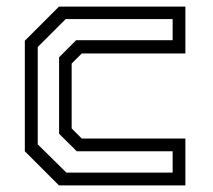

<svg xmlns="http://www.w3.org/2000/svg" viewBox="-20 -560 642 580"><path d="M158 0 55 -103V-437L158 -540H540V-398.5H227L196.5 -368V-172L227 -141.5H540V0ZM180.5 -38.5H501.5V-103H212L158.5 -156V-387L210 -438.5H501.5V-502.5H178.5L94 -418V-124Z"/></svg>

Font: Tourney Thin
Style: Regular
Weight: 400
Version: Version 1.015